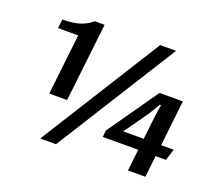

<svg xmlns="http://www.w3.org/2000/svg" viewBox="-118 -890 1237 1066"><g transform="rotate(20 501.0 -357.5)"><path d="M658.7 -715.3H752.4L303.2 0H210ZM171.9 -251.5 212.4 -609.9H93.3L99.1 -662.6Q161.1 -662.6 202.6 -676.3Q244.1 -689.9 271.5 -715.3H330.1L277.3 -251.5ZM537.6 -166.5 746.1 -464.4H883.8L853.5 -194.8H927.7L906.2 -127H845.7L831.1 0H728.5L742.7 -127H533.2ZM750.5 -194.8 766.1 -332 776.9 -403.3H770L730.5 -337.4Q705.6 -301.8 680.4 -266.4Q655.3 -231 629.4 -194.8Z"/></g></svg>

Font: Proza Libre
Style: Medium Italic
Weight: 500
Designer: Jasper de Waard
Foundry: Jasper de Waard
Version: Version 1.000; ttfautohint (v1.4.1.8-43bc)